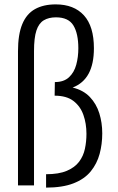

<svg xmlns="http://www.w3.org/2000/svg" viewBox="-20 -845 536 875"><path d="M190 10V-51Q248 -51 284.5 -66.5Q321 -82 340.5 -108Q360 -134 367 -167Q374 -200 374 -235Q374 -282 360 -321.5Q346 -361 314.5 -385Q283 -409 229 -409L230 -471Q271 -471 294.5 -493Q318 -515 327.5 -550Q337 -585 337 -625Q337 -692 314.5 -729Q292 -766 235 -766Q202 -766 179.5 -752.5Q157 -739 146 -706Q135 -673 135 -612V0H62V-611Q62 -688 81.5 -735Q101 -782 139.5 -803.5Q178 -825 234 -825Q317 -825 362.5 -775Q408 -725 408 -625Q408 -554 384 -509.5Q360 -465 311 -446Q360 -434 389.5 -403Q419 -372 432.5 -329Q446 -286 446 -237Q446 -188 434 -143.5Q422 -99 393.5 -64Q365 -29 315 -9.5Q265 10 190 10Z"/></svg>

Font: Oswald Light
Style: Regular
Weight: 300
Designer: Vernon Adams
Foundry: Vernon Adams
Version: Version 4.103;gftools[0.9.33.dev8+g029e19f]